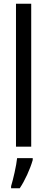

<svg xmlns="http://www.w3.org/2000/svg" viewBox="-20 -780 250 1021"><path d="M146 0V-760H65V0ZM154 61H71C67 101 50 174 39 210V221H85C112 181 140 120 154 71Z"/></svg>

Font: Noto Sans UI Condensed
Style: Regular
Weight: 400
Width: 3
Designer: Monotype Design Team
Foundry: Monotype Imaging Inc.
Version: Version 1.901